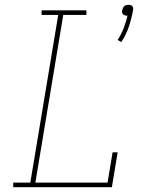

<svg xmlns="http://www.w3.org/2000/svg" viewBox="-20 -778 640 798"><path d="M484 -603 469 -612Q484 -635 494 -661Q504 -687 510 -713Q509 -713 508.5 -713Q508 -713 507 -713Q502 -713 498 -714.5Q494 -716 491 -719Q488 -722 487.5 -726.5Q487 -731 488 -736Q489 -740 491 -744.5Q493 -749 496.5 -752.5Q500 -756 505 -757Q510 -758 514 -758Q519 -758 523 -757Q527 -756 530 -752.5Q533 -749 533.5 -744.5Q534 -740 533 -736Q527 -701 515.5 -667Q504 -633 484 -603ZM35 0V-19H106L222 -716H153V-735H339V-716H243L127 -19H427L448 -145H469L445 0Z"/></svg>

Font: Iosevka Slab ThExObl
Style: Regular
Weight: 100
Width: 7
Italic angle: -9°
Monospace: yes
Designer: Belleve Invis
Foundry: Belleve Invis
Version: Version 11.1.1; ttfautohint (v1.8.3)